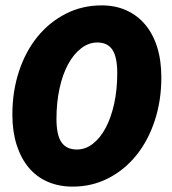

<svg xmlns="http://www.w3.org/2000/svg" viewBox="-20 -682 640 714"><path d="M250 12Q199 12 157.5 -6Q116 -24 87 -58.5Q58 -93 42 -143Q26 -193 26 -256Q26 -342 50.5 -416.5Q75 -491 119.5 -545.5Q164 -600 225 -631Q286 -662 358 -662Q409 -662 450 -643.5Q491 -625 520 -590.5Q549 -556 564.5 -506.5Q580 -457 580 -394Q580 -308 555.5 -233.5Q531 -159 487 -104.5Q443 -50 382.5 -19Q322 12 250 12ZM266 -126Q298 -126 325.5 -147.5Q353 -169 373 -206.5Q393 -244 404.5 -296Q416 -348 416 -410Q416 -470 398 -497Q380 -524 342 -524Q310 -524 282 -502.5Q254 -481 233.5 -443.5Q213 -406 201.5 -353.5Q190 -301 190 -240Q190 -180 208.5 -153Q227 -126 266 -126Z"/></svg>

Font: Source Code Pro Black
Style: Italic
Weight: 900
Italic angle: -11°
Monospace: yes
Designer: Paul D. Hunt, Teo Tuominen
Foundry: Adobe Systems Incorporated
Version: Version 1.050;PS 1.000;hotconv 16.6.51;makeotf.lib2.5.65220